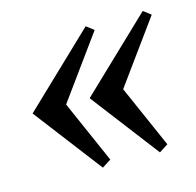

<svg xmlns="http://www.w3.org/2000/svg" viewBox="-67 -490 530 520"><g transform="rotate(-15 198.0 -230.0)"><path d="M236 -405 109 -230 186 -55 161 -39 15 -230 215 -421ZM396 -405 269 -230 346 -55 321 -39 175 -230 375 -421Z"/></g></svg>

Font: Brygada 1918
Style: Italic
Weight: 400
Italic angle: -8°
Designer: Mateusz Machalski | Borys Kosmynka | Przemek Hoffer
Foundry: NIEPODLEGLA 2018
Version: Version 3.006